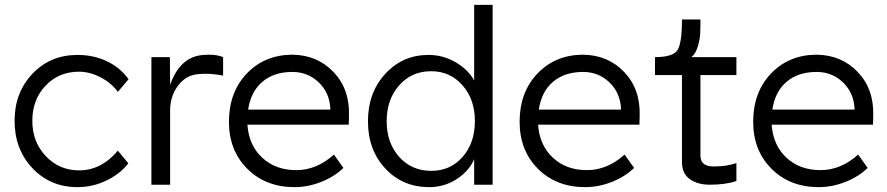

<svg xmlns="http://www.w3.org/2000/svg" viewBox="-20 -760 3651 790"><path d="M299 10Q187 10 113.5 -68Q40 -146 40 -263Q40 -379 113.5 -456.5Q187 -534 299 -534Q366 -534 421 -507.5Q476 -481 509 -434L465 -382Q438 -419 393.5 -442Q349 -465 305 -465Q222 -465 167.5 -407.5Q113 -350 113 -263Q113 -176 168.5 -117.5Q224 -59 306 -59Q396 -59 465 -140L508 -88Q474 -44 417.5 -17Q361 10 299 10Z M603 0V-525H679L680 -411Q721 -528 818 -534Q866 -538 898 -525V-449Q839 -460 796 -455Q745 -451 712.5 -407.5Q680 -364 680 -306V0Z M1192 10Q1073 10 997.5 -65.5Q922 -141 922 -259Q922 -380 995 -457Q1068 -534 1182 -535Q1285 -534 1352 -464Q1419 -394 1416 -285L1415 -247H998Q1004 -162 1059 -111Q1114 -60 1199 -60Q1283 -60 1354 -124L1393 -69Q1356 -33 1301.5 -11.5Q1247 10 1192 10ZM1001 -309H1339V-316Q1335 -380 1290.5 -422Q1246 -464 1183 -464Q1107 -464 1059.5 -423.5Q1012 -383 1001 -309Z M1746 10Q1637 10 1565.5 -66.5Q1494 -143 1494 -261Q1494 -379 1565.5 -456.5Q1637 -534 1743 -534Q1803 -534 1854.5 -504Q1906 -474 1931 -429V-740H2007V0H1931V-105Q1910 -56 1859 -23Q1808 10 1746 10ZM1571 -261Q1571 -172 1622.5 -114.5Q1674 -57 1755 -57Q1833 -57 1883.5 -114.5Q1934 -172 1934 -262Q1934 -351 1883 -409Q1832 -467 1754 -467Q1674 -467 1622.5 -409Q1571 -351 1571 -261Z M2388 10Q2269 10 2193.5 -65.5Q2118 -141 2118 -259Q2118 -380 2191 -457Q2264 -534 2378 -535Q2481 -534 2548 -464Q2615 -394 2612 -285L2611 -247H2194Q2200 -162 2255 -111Q2310 -60 2395 -60Q2479 -60 2550 -124L2589 -69Q2552 -33 2497.5 -11.5Q2443 10 2388 10ZM2197 -309H2535V-316Q2531 -380 2486.5 -422Q2442 -464 2379 -464Q2303 -464 2255.5 -423.5Q2208 -383 2197 -309Z M3010 -15Q2965 0 2901 0Q2850 0 2818 -23Q2786 -46 2786 -94V-451H2675V-525Q2746 -525 2766 -551.5Q2786 -578 2786 -680H2862Q2862 -643 2861 -621Q2860 -599 2851 -568.5Q2842 -538 2825 -525H3010V-451H2862V-120Q2862 -75 2916 -75Q2970 -75 3010 -89Z M3349 10Q3230 10 3154.5 -65.5Q3079 -141 3079 -259Q3079 -380 3152 -457Q3225 -534 3339 -535Q3442 -534 3509 -464Q3576 -394 3573 -285L3572 -247H3155Q3161 -162 3216 -111Q3271 -60 3356 -60Q3440 -60 3511 -124L3550 -69Q3513 -33 3458.5 -11.5Q3404 10 3349 10ZM3158 -309H3496V-316Q3492 -380 3447.5 -422Q3403 -464 3340 -464Q3264 -464 3216.5 -423.5Q3169 -383 3158 -309Z"/></svg>

Font: Easer Grotesk Light
Style: Regular
Weight: 300
Designer: Boardeaser, Bonnie Shaver-Troup, Thomas Jockin
Foundry: Lexend
Version: Version 1.008;Glyphs 3.1.2 (3151)